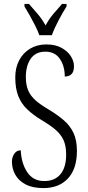

<svg xmlns="http://www.w3.org/2000/svg" viewBox="-20 -951 451 981"><path d="M202 10Q146 10 110.5 -9Q75 -28 58 -58.5Q41 -89 41 -125Q41 -148 53 -165.5Q65 -183 86 -183Q89 -117 119 -71.5Q149 -26 206 -26Q260 -26 289 -61Q318 -96 318 -161Q318 -207 304 -236.5Q290 -266 262 -289.5Q234 -313 190 -339Q149 -364 119 -392.5Q89 -421 73.5 -460Q58 -499 58 -556Q58 -605 78 -643Q98 -681 134 -702.5Q170 -724 217 -724Q262 -724 293.5 -707Q325 -690 341.5 -664.5Q358 -639 358 -612Q358 -585 345.5 -572.5Q333 -560 311 -560Q311 -613 286 -650Q261 -687 212 -687Q162 -687 137 -651Q112 -615 112 -558Q112 -517 124 -489Q136 -461 162 -438Q188 -415 231 -390Q274 -364 306 -336.5Q338 -309 355.5 -272Q373 -235 373 -180Q373 -88 327 -39Q281 10 202 10ZM181 -771Q173 -794 159.5 -820.5Q146 -847 131.5 -873Q117 -899 105 -918V-931H128Q152 -904 173.5 -878.5Q195 -853 213 -821Q230 -853 251.5 -878.5Q273 -904 297 -931H320V-918Q302 -890 279.5 -847.5Q257 -805 245 -771Z"/></svg>

Font: Noto Serif Sinhala ExtraCondensed Light
Style: Regular
Weight: 300
Width: 2
Designer: Jelle Bosma - Monotype Design Team
Foundry: Monotype Imaging Inc.
Version: Version 2.007; ttfautohint (v1.8.4.7-5d5b)